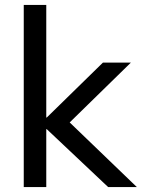

<svg xmlns="http://www.w3.org/2000/svg" viewBox="-20 -756 573 776"><path d="M76 0V-736H167V-281H169L396 -503H509L239 -239L240 -282L533 0H417L169 -234H167V0Z"/></svg>

Font: Mulish Medium
Style: Regular
Weight: 500
Designer: Vernon Adams
Foundry: Vernon Adams
Version: Version 3.603; ttfautohint (v1.8.3)